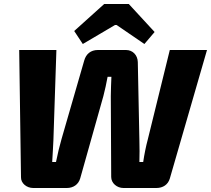

<svg xmlns="http://www.w3.org/2000/svg" viewBox="-20 -940 1055 960"><path d="M624 -920H501L351 -785L394 -720L555 -815H563L702 -720L753 -780ZM1015 -690H829L719 -243C710 -210 701 -165 696 -130H677C678 -164 678 -203 677 -237L669 -630C668 -664 644 -690 610 -690H469C434 -690 410 -670 401 -637L288 -246C278 -212 268 -170 260 -130H241C243 -171 246 -206 247 -238L262 -690H76L85 -54C84 -24 113 0 146 0H314C346 0 372 -17 381 -48L497 -460C505 -490 512 -524 518 -556H537C535 -522 535 -493 534 -459L536 -55C536 -24 565 0 597 0H762C795 0 820 -17 829 -47Z"/></svg>

Font: Exo 2 Extra Bold
Style: Italic
Weight: 800
Italic angle: -8°
Designer: Natanael Gama
Version: Version 1.001;PS 001.001;hotconv 1.0.88;makeotf.lib2.5.64775